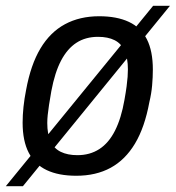

<svg xmlns="http://www.w3.org/2000/svg" viewBox="-48 -594 606 662"><path d="M215 12Q154 12 113 -7.5Q72 -27 51 -67.5Q30 -108 30 -171Q30 -197 33 -225.5Q36 -254 42 -284Q58 -371 91.5 -427Q125 -483 176 -510.5Q227 -538 294 -538Q355 -538 396.5 -518.5Q438 -499 458.5 -458.5Q479 -418 479 -354Q479 -328 476.5 -299.5Q474 -271 467 -242Q451 -155 417.5 -99Q384 -43 333.5 -15.5Q283 12 215 12ZM219 -59Q262 -59 294.5 -80Q327 -101 348.5 -143.5Q370 -186 381 -249Q386 -277 388.5 -296Q391 -315 392 -329Q393 -343 393 -355Q393 -394 381.5 -419Q370 -444 347 -455.5Q324 -467 290 -467Q247 -467 215.5 -446.5Q184 -426 162.5 -385Q141 -344 129 -280Q124 -252 121 -232Q118 -212 116.5 -197.5Q115 -183 115 -170Q115 -131 126.5 -106.5Q138 -82 161.5 -70.5Q185 -59 219 -59ZM-28 48 480 -574H538L31 48Z"/></svg>

Font: Archivo SemiCondensed
Style: Italic
Weight: 400
Width: 4
Italic angle: -10°
Designer: Hector Gatti
Foundry: Omnibus-Type
Version: Version 2.001